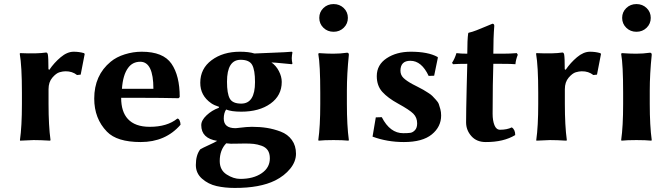

<svg xmlns="http://www.w3.org/2000/svg" viewBox="-20 -696 3338 954"><path d="M225.1 -349.1Q249 -384.3 281.5 -411.6Q314 -439 346.2 -439Q373 -439 397 -432.1L400.9 -428.2L380.9 -325.2L362.8 -323.2Q338.9 -342.3 305.2 -341.8Q292 -341.8 275.4 -336.9Q258.8 -332 240 -310.1Q221.2 -288.1 221.2 -252.9V-180.2Q221.2 -71.3 231 0L229 2.9Q181.2 0 147 0L80.1 2.9L79.1 0Q88.9 -67.9 88.9 -180.2V-234.9Q88.9 -367.7 78.1 -429.2L80.1 -432.1Q165 -428.2 209 -435.1Q215.8 -435.1 217.8 -424.8Q220.7 -409.2 220.7 -352.1Z M585.9 -254.9H742.2Q742.2 -388.7 677.2 -389.2Q638.7 -389.2 616.7 -358.9Q590.8 -324.2 585.9 -254.9ZM861.3 -106.9Q868.2 -106.9 872.6 -96.9Q877 -86.9 877 -76.2Q802.7 9.8 679.2 9.8Q561 9.8 511.2 -42Q448.2 -106.9 448.2 -206.1Q448.2 -321.8 529.8 -389.2Q558.6 -413.1 600.1 -426Q641.6 -439 684.1 -439Q791 -439 832 -379.4Q873 -319.8 873 -213.9L867.2 -208Q781.2 -210 681.6 -210H582Q582 -141.1 615.2 -105Q650.9 -65.9 724.1 -65.9Q810.5 -65.9 861.3 -106.9Z M1379.9 -289.1Q1379.9 -221.2 1324 -181.2Q1268.1 -141.1 1178.7 -141.1Q1129.4 -141.1 1103.5 -151.9Q1091.8 -134.3 1091.8 -106.9Q1091.8 -59.1 1149.9 -59.1Q1151.9 -59.1 1156.5 -59.6Q1161.1 -60.1 1168.9 -61Q1207 -65.9 1231.9 -65.9Q1272 -65.9 1305.9 -60.5Q1339.8 -55.2 1374.8 -42Q1409.7 -28.8 1430.2 -0.5Q1450.7 27.8 1450.7 67.9Q1450.7 106.9 1421.9 142.3Q1393.1 177.7 1347.2 200.7Q1271 238.3 1146 237.8Q1097.2 237.8 1056.2 228.5Q1015.1 219.2 984.1 192.1Q953.1 165 953.1 124Q953.1 74.2 975.1 45.9Q986.3 39.1 1017.1 25.1Q1047.9 11.2 1059.1 3.9Q980 -8.3 980 -74.2Q980 -98.1 1006.3 -123Q1032.7 -147.9 1066.9 -160.2L1068.8 -165Q1043.9 -172.9 1029.3 -183.1Q974.6 -221.2 975.1 -285.2Q975.1 -355 1031.5 -397Q1087.9 -439 1171.9 -439Q1216.8 -439 1244.1 -430.2Q1272 -431.6 1337.4 -434.1Q1402.8 -436.5 1429.7 -439L1433.1 -436Q1430.2 -421.9 1429.7 -407.2Q1429.7 -393.6 1433.1 -379.9L1429.7 -377Q1417 -377.9 1381.3 -381.6Q1345.7 -385.3 1328.6 -385.7Q1351.6 -370.1 1365.7 -342.8Q1379.9 -315.4 1379.9 -289.1ZM1247.1 -288.1Q1247.1 -348.1 1232.9 -373.5Q1218.8 -398.9 1175.8 -398.9Q1107.9 -398.9 1107.9 -290Q1107.9 -231 1121.8 -206.1Q1135.7 -181.2 1178.7 -181.2Q1247.1 -181.2 1247.1 -288.1ZM1104 16.1Q1071.8 49.3 1071.8 104Q1071.8 148.9 1106 170.9Q1140.1 192.9 1173.8 192.9Q1238.8 192.9 1279.8 165Q1320.8 137.2 1320.8 90.8Q1320.8 65.9 1310.3 50.5Q1299.8 35.2 1279.3 28.1Q1258.8 21 1240.7 19Q1222.7 17.1 1196.8 17.1Q1191.9 17.1 1168 17.6Q1144 18.1 1127 18.1Q1120.1 18.1 1104 16.1Z M1586.9 -558.1Q1566.4 -578.1 1566.4 -607.2Q1566.4 -636.2 1586.9 -656Q1607.4 -675.8 1637.5 -675.8Q1667.5 -675.8 1688 -656Q1708.5 -636.2 1708.5 -607.2Q1708.5 -578.1 1688 -558.1Q1667.5 -538.1 1637.5 -538.1Q1607.4 -538.1 1586.9 -558.1ZM1571.3 -234.9Q1571.3 -374 1561.5 -428.2L1564.5 -432.1Q1605.5 -429.2 1635.3 -429.2Q1670.4 -429.2 1704.6 -434.1Q1713.4 -434.1 1713.4 -423.8Q1703.6 -328.6 1703.6 -246.1V-180.2Q1703.6 -71.3 1713.4 0L1711.4 2.9Q1683.6 0 1637.2 0Q1590.3 0 1563.5 2.9L1561.5 0Q1571.3 -67.9 1571.3 -180.2Z M1847.2 -112.8 1877 -113.8Q1918 -33.7 1983.9 -34.2Q2006.8 -34.2 2019.3 -36.1Q2031.7 -38.1 2042.2 -49.6Q2052.7 -61 2052.7 -83Q2052.7 -111.8 2033.9 -130.9Q2015.1 -149.9 1958 -181.2Q1907.2 -209 1879.6 -239.5Q1852.1 -270 1852.1 -317.9Q1852.1 -374 1901.1 -406.5Q1950.2 -439 2021 -439Q2106.9 -439 2153.8 -413.1L2155.8 -410.2L2137.2 -319.8L2109.9 -318.8Q2074.7 -394 2019 -394Q1970.2 -394 1969.7 -345.2Q1969.7 -323.2 1984.9 -308.6Q2000 -293.9 2029.8 -277.8Q2033.7 -275.9 2055.9 -264.4Q2078.1 -252.9 2083 -250Q2087.9 -247.1 2105.5 -236.1Q2123 -225.1 2128.4 -219Q2133.8 -212.9 2145.3 -200.9Q2156.7 -189 2160.4 -178.5Q2164.1 -168 2168 -153.6Q2171.9 -139.2 2171.9 -122.1Q2171.9 -65.9 2125.5 -28.1Q2079.1 9.8 1986.8 9.8Q1903.8 9.8 1831.1 -17.1Z M2301.8 -429.2Q2301.8 -498 2306.2 -529.8L2308.1 -533.2Q2326.2 -537.1 2348.1 -545.7Q2370.1 -554.2 2397 -565.7Q2423.8 -577.1 2426.8 -578.1Q2435.5 -578.1 2436 -567.9Q2431.2 -508.8 2431.2 -429.2H2478Q2513.2 -429.2 2547.9 -432.1L2552.7 -423.8Q2543 -399.9 2541 -377Q2521 -378.9 2468.8 -378.9H2431.2L2428.7 -272Q2427.7 -217.3 2427.7 -130.9Q2427.7 -96.7 2436.8 -74Q2445.8 -51.3 2464.8 -51.3Q2499 -51.3 2522.9 -63Q2540 -52.2 2540 -24.9Q2481.9 10.3 2393.1 9.8Q2348.1 9.8 2322 -19.8Q2295.9 -49.3 2295.9 -87.9Q2295.9 -141.1 2298.8 -261.2L2301.8 -378.9Q2254.9 -378.9 2231 -377L2226.1 -383.8Q2239.3 -403.8 2248 -432.1Q2269.5 -429.2 2301.8 -429.2Z M2790.5 -349.1Q2814.5 -384.3 2846.9 -411.6Q2879.4 -439 2911.6 -439Q2938.5 -439 2962.4 -432.1L2966.3 -428.2L2946.3 -325.2L2928.2 -323.2Q2904.3 -342.3 2870.6 -341.8Q2857.4 -341.8 2840.8 -336.9Q2824.2 -332 2805.4 -310.1Q2786.6 -288.1 2786.6 -252.9V-180.2Q2786.6 -71.3 2796.4 0L2794.4 2.9Q2746.6 0 2712.4 0L2645.5 2.9L2644.5 0Q2654.3 -67.9 2654.3 -180.2V-234.9Q2654.3 -367.7 2643.6 -429.2L2645.5 -432.1Q2730.5 -428.2 2774.4 -435.1Q2781.2 -435.1 2783.2 -424.8Q2786.1 -409.2 2786.1 -352.1Z M3091.8 -558.1Q3071.3 -578.1 3071.3 -607.2Q3071.3 -636.2 3091.8 -656Q3112.3 -675.8 3142.3 -675.8Q3172.4 -675.8 3192.9 -656Q3213.4 -636.2 3213.4 -607.2Q3213.4 -578.1 3192.9 -558.1Q3172.4 -538.1 3142.3 -538.1Q3112.3 -538.1 3091.8 -558.1ZM3076.2 -234.9Q3076.2 -374 3066.4 -428.2L3069.3 -432.1Q3110.4 -429.2 3140.1 -429.2Q3175.3 -429.2 3209.5 -434.1Q3218.3 -434.1 3218.3 -423.8Q3208.5 -328.6 3208.5 -246.1V-180.2Q3208.5 -71.3 3218.3 0L3216.3 2.9Q3188.5 0 3142.1 0Q3095.2 0 3068.4 2.9L3066.4 0Q3076.2 -67.9 3076.2 -180.2Z"/></svg>

Font: Linux Biolinum
Style: Bold
Weight: 700
Designer: Philipp H. Poll
Foundry: Philipp H. Poll
Version: Version 1.3.2 ; ttfautohint (v0.9)